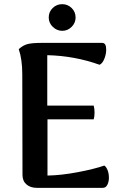

<svg xmlns="http://www.w3.org/2000/svg" viewBox="-20 -902 589 922"><path d="M503 -49Q503 -29 495.5 -14.5Q488 0 474 0H156Q126 0 107 -16.5Q88 -33 88 -62L87 -545Q87 -617 70 -666Q91 -685 113 -690.5Q135 -696 177 -696H471Q490 -696 490 -664Q490 -642 481 -619.5Q472 -597 458 -591Q338 -634 207 -637V-395H430Q434 -380 434 -362Q434 -342 430 -329H208V-59Q273 -60 352.5 -75Q432 -90 481 -107Q491 -100 497 -84Q503 -68 503 -49ZM214 -818Q214 -845 233 -863.5Q252 -882 279 -882Q305 -882 324 -863.5Q343 -845 343 -818Q343 -792 324 -773Q305 -754 279 -754Q253 -754 233.5 -773Q214 -792 214 -818Z"/></svg>

Font: Arima Madurai ExtraBold
Style: Regular
Weight: 800
Designer: Joana Correia and Natanael Gama
Foundry: NDISCOVER
Version: Version 1.019